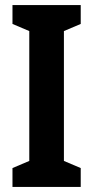

<svg xmlns="http://www.w3.org/2000/svg" viewBox="-20 -734 366 754"><path d="M297 0V-74L231 -102V-612L297 -640V-714H29V-640L95 -612V-102L29 -74V0Z"/></svg>

Font: Noto Sans Devanagari ExtraCondensed
Style: Bold
Weight: 700
Width: 2
Designer: Jelle Bosma - Monotype Design Team
Foundry: Monotype Imaging Inc.
Version: Version 2.004